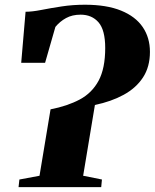

<svg xmlns="http://www.w3.org/2000/svg" viewBox="-20 -772 638 792"><path d="M56.5 0 60 -31.5 143 -47 188.5 -321Q258 -334.5 308.8 -361.5Q359.5 -388.5 386.8 -439.2Q414 -490 414 -574Q414 -648 386.5 -679.8Q359 -711.5 312.5 -711.5Q278 -711.5 252.5 -697.5Q227 -683.5 208.5 -661L166 -513H67.5L85.5 -723.5Q112.5 -723.5 150.5 -731Q188.5 -738.5 234.5 -745.5Q280.5 -752.5 330 -752.5Q420 -752.5 479.5 -728.2Q539 -704 568.8 -660.2Q598.5 -616.5 598.5 -558Q598.5 -496.5 570 -452.8Q541.5 -409 490.2 -381Q439 -353 371.5 -339L323 -47L400.5 -31.5L397.5 0Z"/></svg>

Font: Merriweather 96pt Black
Style: Italic
Weight: 900
Italic angle: -7.8°
Version: Version 2.101